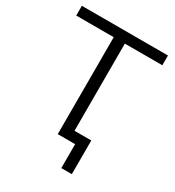

<svg xmlns="http://www.w3.org/2000/svg" viewBox="-202 -817 992 1091"><g transform="rotate(30 294.0 -271.5)"><path d="M257 0V-656L277 -636H11V-700H576V-636H311L330 -656V0ZM371 157V-20L391 0H257V-64H440V157Z"/></g></svg>

Font: MOST Montserrat
Style: Regular
Weight: 400
Designer: Julieta Ulanovsky
Foundry: Julieta Ulanovsky
Version: Version 8.000;March 11, 2024;FontCreator 15.0.0.2926 64-bit